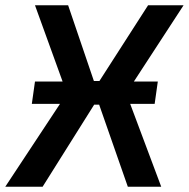

<svg xmlns="http://www.w3.org/2000/svg" viewBox="-46 -710 718 730"><path d="M542 -315 554 -400H463L652 -690H517L332 -402H311L213 -690H87L192 -400H87L75 -315H182L-26 0H116L312 -312H331L440 0H567L449 -315Z"/></svg>

Font: Exo 2 Semi Bold
Style: Italic
Weight: 600
Italic angle: -8°
Designer: Natanael Gama
Version: Version 1.001;PS 001.001;hotconv 1.0.88;makeotf.lib2.5.64775